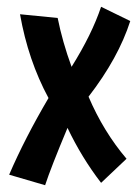

<svg xmlns="http://www.w3.org/2000/svg" viewBox="-20 -517 408 566"><path d="M113 29 7 -2Q53 -109 123 -228Q63 -339 39 -475L150 -464Q164 -394 191 -320Q251 -416 278 -497L364 -455Q329 -346 241 -232Q285 -129 353 -49L278 22Q221 -52 179 -140Q130 -23 113 29Z"/></svg>

Font: Boogaloo
Style: Regular
Weight: 400
Designer: John Vargas Beltran
Foundry: John Vargas Beltran
Version: Version 1.001